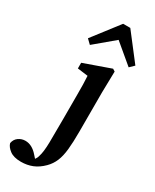

<svg xmlns="http://www.w3.org/2000/svg" viewBox="-348 -810 901 1115"><g transform="rotate(30 102.5 -252.5)"><path d="M8 243Q-41 243 -67.5 223Q-94 203 -100 180Q-95 153 -74.5 138.5Q-54 124 -29 124Q16 124 54 168L71 187Q75 182 78.5 175Q82 168 84 160Q95 127 96 62.5Q97 -2 97 -93V-257Q97 -298 96.5 -325.5Q96 -353 94 -383L24 -392V-430L202 -493L218 -483L215 -342V-78Q215 -7 210 41.5Q205 90 191 123.5Q177 157 151 183Q119 215 84 229Q49 243 8 243ZM276 -545 146 -654 16 -545 -13 -573 122 -748H170L305 -573Z"/></g></svg>

Font: Source Serif Pro SemiBold
Style: Regular
Weight: 600
Designer: Frank Grießhammer
Foundry: Adobe Systems Incorporated
Version: Version 3.001;hotconv 1.0.111;makeotfexe 2.5.65597